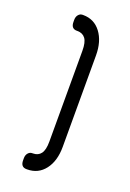

<svg xmlns="http://www.w3.org/2000/svg" viewBox="-106 -476 399 588"><g transform="rotate(20 93.5 -182.5)"><path d="M59 69Q40 69 40 47V40Q40 30 45.5 23.5Q51 17 59 17H61Q78 17 87 5Q96 -7 96 -34V-330Q96 -358 87 -370Q78 -382 61 -382H59Q40 -382 40 -404V-411Q40 -421 45.5 -427.5Q51 -434 59 -434H61Q97 -434 118.5 -405.5Q140 -377 140 -331V-33Q140 13 118.5 41Q97 69 61 69Z"/></g></svg>

Font: Chathura ExtraBold
Style: Regular
Weight: 800
Designer: Appaji Ambarisha Darbha
Foundry: Aditya Fonts
Version: Version 1.002 2016